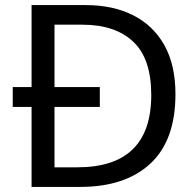

<svg xmlns="http://www.w3.org/2000/svg" viewBox="-20 -734 770 754"><path d="M317 -714Q424 -714 503 -674Q582 -634 625.5 -556.5Q669 -479 669 -364Q669 -183 570.5 -91.5Q472 0 295 0H104V-314H30V-392H104V-714ZM304 -637H194V-392H372V-314H194V-77H284Q574 -77 574 -361Q574 -504 503 -570.5Q432 -637 304 -637Z"/></svg>

Font: Noto Sans Hanunoo
Style: Regular
Weight: 400
Designer: Monotype Design Team
Foundry: Monotype Imaging Inc.
Version: Version 2.003; ttfautohint (v1.8.4.7-5d5b)